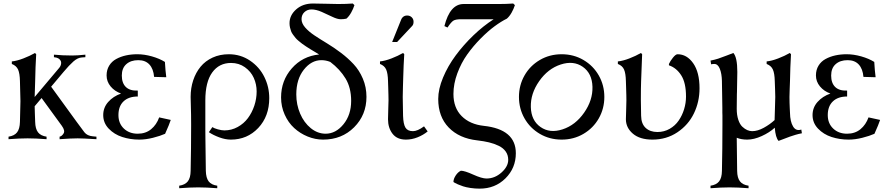

<svg xmlns="http://www.w3.org/2000/svg" viewBox="-20 -804 5123 1109"><path d="M29.3 0V-14.6Q63 -19.5 78.6 -39.6Q94.2 -59.6 95.2 -100.1Q98.1 -193.8 98.1 -219.7Q98.1 -223.1 95.2 -335.9Q94.2 -379.9 84.5 -402.1Q74.7 -424.3 48.3 -434.6V-449.2Q77.6 -452.1 115.2 -466.6Q152.8 -481 182.1 -498L189 -490.7Q184.6 -417.5 183.1 -335.4Q180.7 -260.7 180.2 -243.7L320.8 -410.6Q331.1 -422.4 332.8 -435.1Q334.5 -447.8 329.1 -455.1Q319.8 -470.7 294.9 -473.1L291.5 -473.6V-488.3Q340.3 -483.4 397 -483.4Q427.7 -483.4 473.1 -488.3V-473.6L452.6 -472.2Q428.7 -470.7 404.3 -449.2Q379.9 -427.7 347.2 -388.7L275.4 -303.2L422.9 -100.1Q454.1 -57.1 467.8 -39.6Q483.9 -19.5 516.1 -16.6L537.1 -14.6V0Q455.6 -4.9 428.7 -4.9Q392.1 -4.9 324.2 0V-14.6Q337.4 -17.1 347.2 -33.2Q357.4 -49.3 336.9 -77.6L220.2 -237.8L180.2 -190.4Q180.2 -184.6 181.4 -148.9Q182.6 -113.3 183.1 -100.1Q184.1 -59.6 199.7 -39.6Q215.3 -19.5 249 -14.6V0Q185.5 -4.9 139.2 -4.9Q92.8 -4.9 29.3 0Z M679.2 -263.7Q642.1 -276.9 618.9 -304.9Q595.7 -333 595.7 -368.2Q595.7 -400.4 610.6 -424.8Q625.5 -449.2 651.1 -463.1Q676.8 -477.1 707.5 -483.9Q738.3 -490.7 772.9 -490.7Q813.5 -490.7 857.4 -478.3Q901.4 -465.8 932.6 -446.3Q935.5 -394 940.4 -357.9L870.1 -359.9Q866.2 -406.2 843 -431.4Q819.8 -456.5 778.8 -456.5Q735.4 -456.5 709.5 -433.3Q683.6 -410.2 683.6 -367.7Q683.6 -324.2 707 -301.5Q730.5 -278.8 775.9 -280.8V-246.6Q723.1 -246.6 693.6 -218.5Q664.1 -190.4 664.1 -139.2Q664.1 -91.3 695.3 -61.5Q726.6 -31.7 775.4 -31.7Q821.3 -31.7 852.8 -57.6Q884.3 -83.5 899.4 -126L966.3 -111.3Q958.5 -86.4 933.6 -31.2Q905.3 -18.6 863.5 -8.1Q821.8 2.4 784.7 2.4Q732.4 2.4 686 -12.7Q639.6 -27.8 607.9 -61Q576.2 -94.2 576.2 -139.2Q576.2 -182.6 605 -215.1Q633.8 -247.6 679.2 -263.7Z M1186.5 -40.5 1206.5 -69.8Q1216.3 -63 1238.3 -56.9Q1260.3 -50.8 1275.9 -50.8Q1316.9 -50.8 1352.5 -70.3Q1388.2 -89.8 1411.9 -121.6Q1435.5 -153.3 1449 -193.6Q1462.4 -233.9 1462.4 -275.9Q1462.4 -317.4 1445.8 -354.2Q1429.2 -391.1 1394.5 -415.8Q1359.9 -440.4 1314.5 -440.4Q1245.6 -440.4 1205.8 -385.5Q1166 -330.6 1166 -224.1V-56.2L1166.5 -0.5Q1167.5 132.3 1168.9 183.1Q1169.9 223.6 1185.3 243.7Q1200.7 263.7 1234.9 268.6V283.2Q1171.4 278.3 1125 278.3Q1078.6 278.3 1015.1 283.2V268.6Q1048.8 263.7 1064.7 243.7Q1080.6 223.6 1081.1 183.1Q1084 56.2 1084 -83Q1084 -147.5 1082.5 -185.8Q1081.1 -224.1 1081.1 -244.1Q1081.1 -295.4 1095.9 -340.1Q1110.8 -384.8 1138.4 -418.5Q1166 -452.1 1208 -471.4Q1250 -490.7 1301.8 -490.7Q1369.6 -490.7 1424.1 -453.9Q1478.5 -417 1506.8 -359.6Q1535.2 -302.2 1535.2 -237.3Q1535.2 -132.3 1471.7 -64.9Q1408.2 2.4 1313.5 2.4Q1281.7 2.4 1246.3 -10.7Q1210.9 -23.9 1186.5 -40.5Z M1779.3 -749.5Q1754.9 -749.5 1738.3 -733.9Q1721.7 -718.3 1721.7 -693.4Q1721.7 -669.4 1742.4 -645.5Q1763.2 -621.6 1796.1 -599.6Q1829.1 -577.6 1869.1 -553.5Q1909.2 -529.3 1949.2 -499Q1989.3 -468.8 2022.2 -433.6Q2055.2 -398.4 2075.9 -349.6Q2096.7 -300.8 2096.7 -244.6Q2096.7 -140.1 2025.4 -68.8Q1954.1 2.4 1846.2 2.4Q1800.8 2.4 1757.1 -15.4Q1713.4 -33.2 1679.2 -64.5Q1645 -95.7 1624.3 -142.1Q1603.5 -188.5 1603.5 -241.2Q1603.5 -338.4 1665.3 -408.9Q1727.1 -479.5 1823.2 -489.3Q1815.4 -494.1 1797.6 -504.9Q1779.8 -515.6 1771.7 -520.5Q1763.7 -525.4 1748.3 -535.4Q1732.9 -545.4 1725.3 -551.3Q1717.8 -557.1 1705.6 -567.1Q1693.4 -577.1 1687.3 -584.7Q1681.2 -592.3 1673.1 -603Q1665 -613.8 1661.4 -623.5Q1657.7 -633.3 1655 -645.3Q1652.3 -657.2 1652.3 -669.9Q1652.3 -715.8 1690.7 -749.8Q1729 -783.7 1787.6 -783.7Q1818.4 -783.7 1867.7 -782.2Q1917 -780.8 1934.1 -780.8Q1978.5 -780.8 2017.6 -783.7L2027.3 -774.4Q2020.5 -752.9 2008.3 -731.2Q1996.1 -709.5 1981 -696.3Q1965.8 -692.9 1947.8 -692.9Q1928.7 -692.9 1899.4 -707Q1870.1 -721.2 1837.9 -735.4Q1805.7 -749.5 1779.3 -749.5ZM2008.3 -221.2Q2008.3 -296.9 1976.1 -350.3Q1943.8 -403.8 1887.7 -446.3Q1862.3 -456.5 1836.4 -456.5Q1778.3 -456.5 1734.9 -401.4Q1691.4 -346.2 1691.4 -258.8Q1691.4 -199.7 1713.6 -147.7Q1735.8 -95.7 1775.1 -63.7Q1814.5 -31.7 1860.8 -31.7Q1919.4 -31.7 1963.9 -86.2Q2008.3 -140.6 2008.3 -221.2Z M2224.1 -224.6Q2224.1 -237.3 2223.6 -255.9Q2223.1 -274.4 2222.4 -298.8Q2221.7 -323.2 2221.2 -335.9Q2220.2 -379.9 2210.7 -402.1Q2201.2 -424.3 2174.8 -434.6V-449.2Q2204.1 -452.1 2241.5 -466.6Q2278.8 -481 2308.1 -498L2314.9 -490.7Q2311 -428.7 2309.1 -357.9Q2308.6 -344.2 2307.4 -301.3Q2306.2 -258.3 2306.2 -244.1Q2306.2 -206.1 2308.1 -134.8Q2309.6 -86.9 2322 -66.7Q2334.5 -46.4 2365.2 -46.4Q2391.6 -46.4 2429.2 -74.2L2450.2 -44.9Q2425.3 -24.4 2392.1 -11Q2358.9 2.4 2324.7 2.4Q2273.4 2.4 2247.3 -31.5Q2221.2 -65.4 2221.2 -115.2Q2221.2 -140.1 2222.7 -176.3Q2224.1 -212.4 2224.1 -224.6ZM2273.9 -561.5H2245.1L2297.4 -691.4Q2300.3 -698.7 2305.7 -704.1Q2315.9 -714.4 2331.5 -714.4Q2347.7 -714.4 2358.2 -704.1Q2368.7 -693.8 2368.7 -678.2Q2368.7 -662.1 2360.4 -653.8Z M2954.1 -774.4Q2947.3 -752.9 2935.1 -731.2Q2922.9 -709.5 2907.7 -696.3Q2875.5 -680.7 2836.9 -652.3Q2798.3 -624 2755.9 -581.1Q2713.4 -538.1 2678.7 -489.5Q2644 -440.9 2621.6 -380.4Q2599.1 -319.8 2599.1 -261.2Q2599.1 -181.2 2646.5 -133.5Q2693.8 -85.9 2774.4 -77.1Q2959.5 -57.1 2959.5 81.1Q2959.5 166.5 2899.7 226.1Q2839.8 285.6 2750.5 285.6Q2723.1 285.6 2697.5 281.7Q2671.9 277.8 2654.8 272.2Q2637.7 266.6 2624.5 260.7Q2611.3 254.9 2605 251L2599.1 247.1Q2599.1 229.5 2612.1 209.7Q2625 189.9 2642.1 182.1Q2663.6 182.1 2713.4 204.6Q2763.2 227.1 2790 227.1Q2837.9 227.1 2876.7 192.4Q2915.5 157.7 2915.5 119.1Q2915.5 91.8 2901.1 71.3Q2886.7 50.8 2860.4 38.1Q2834 25.4 2804.4 18.3Q2774.9 11.2 2736.8 6.8Q2632.3 -4.9 2571.8 -67.4Q2511.2 -129.9 2511.2 -232.4Q2511.2 -289.6 2539.1 -356.2Q2566.9 -422.9 2612.3 -484.1Q2657.7 -545.4 2714.8 -600.1Q2772 -654.8 2831.5 -692.9H2643.6Q2611.8 -692.9 2598.6 -684.6Q2585.4 -676.3 2564.9 -645L2546.9 -653.3Q2579.1 -780.8 2657.7 -780.8H2860.8Q2905.8 -780.8 2944.3 -783.7Z M3009.5 -120.4Q2977.5 -176.8 2977.5 -244.1Q2977.5 -311.5 3009.5 -367.9Q3041.5 -424.3 3098.1 -457.5Q3154.8 -490.7 3224.1 -490.7Q3293.5 -490.7 3350.1 -457.5Q3406.7 -424.3 3438.7 -367.9Q3470.7 -311.5 3470.7 -244.1Q3470.7 -176.8 3438.7 -120.4Q3406.7 -64 3350.1 -30.8Q3293.5 2.4 3224.1 2.4Q3154.8 2.4 3098.1 -30.8Q3041.5 -64 3009.5 -120.4ZM3094.2 -335Q3043.9 -263.2 3046.1 -185.5Q3048.3 -107.9 3102.1 -70.3Q3155.8 -32.7 3229.7 -56.9Q3303.7 -81.1 3354 -153.3Q3404.3 -225.1 3402.1 -302.7Q3399.9 -380.4 3346.2 -418Q3292.5 -455.6 3218.5 -431.4Q3144.5 -407.2 3094.2 -335Z M3748.5 2.4Q3675.8 2.4 3635.5 -32Q3595.2 -66.4 3595.2 -115.2Q3595.2 -137.7 3596.7 -168.2Q3598.1 -198.7 3598.1 -224.6Q3598.1 -236.3 3597.7 -254.6Q3597.2 -272.9 3596.4 -298.1Q3595.7 -323.2 3595.2 -335.9Q3594.2 -379.9 3584.7 -402.1Q3575.2 -424.3 3548.8 -434.6V-449.2Q3578.1 -452.1 3615.5 -466.6Q3652.8 -481 3682.1 -498L3689 -490.7Q3688 -478 3683.1 -335.4Q3681.6 -298.3 3681.6 -229.5Q3681.6 -202.1 3683.1 -135.7Q3683.6 -89.4 3709.2 -65.4Q3734.9 -41.5 3777.3 -41.5Q3815.9 -41.5 3847.9 -59.8Q3879.9 -78.1 3900.1 -107.7Q3920.4 -137.2 3931.4 -173.1Q3942.4 -209 3942.4 -246.1Q3942.4 -325.7 3914.8 -368.9Q3887.2 -412.1 3843.8 -426.8V-434.6Q3851.1 -451.2 3866.9 -470.9Q3882.8 -490.7 3893.6 -490.7Q3947.3 -490.7 3983.9 -438.7Q4020.5 -386.7 4020.5 -293.9Q4020.5 -216.3 3988.3 -149.4Q3956.1 -82.5 3892.8 -40Q3829.6 2.4 3748.5 2.4Z M4540 -244.1Q4540 -225.1 4540.5 -210Q4541 -194.8 4541.7 -179Q4542.5 -163.1 4543 -152.3Q4543.9 -101.6 4560.8 -73.5Q4577.6 -45.4 4608.4 -55.7L4611.8 -34.2Q4593.3 -30.8 4574.2 -25.1Q4555.2 -19.5 4542.5 -14.9Q4529.8 -10.3 4509 -2.2Q4488.3 5.9 4477.1 9.8Q4459.5 -8.8 4455.1 -66.4Q4424.8 -38.6 4379.9 -18.1Q4335 2.4 4295.9 2.4Q4261.2 2.4 4235.4 -8.3L4237.8 183.1Q4238.3 223.6 4254.2 243.7Q4270 263.7 4303.7 268.6V283.2Q4240.2 278.3 4193.8 278.3Q4147.5 278.3 4084 283.2V268.6Q4117.7 263.7 4133.5 243.7Q4149.4 223.6 4149.9 183.1Q4152.8 56.2 4152.8 -83V-137.2Q4152.3 -142.6 4152.3 -153.3V-180.7Q4151.9 -208 4151.1 -259.8Q4150.4 -311.5 4149.9 -331.5V-335.9Q4148.9 -378.9 4137.7 -406.7Q4126.5 -434.6 4106 -434.6Q4096.2 -434.6 4087.4 -432.6L4084 -454.1Q4107.4 -458.5 4127.9 -465.1Q4148.4 -471.7 4176.5 -482.9Q4204.6 -494.1 4215.8 -498Q4238.8 -473.1 4238.8 -388.2Q4238.8 -360.4 4236.8 -274.4Q4236.8 -272.5 4236.6 -267.8Q4236.3 -263.2 4236.3 -260.7Q4235.4 -193.4 4235.4 -175.8Q4235.4 -139.2 4244.4 -112.3Q4253.4 -85.4 4267.8 -72Q4282.2 -58.6 4296.4 -52.5Q4310.5 -46.4 4324.7 -46.4Q4356 -46.4 4391.6 -65.9Q4427.2 -85.4 4454.1 -110.4Q4454.1 -132.3 4456.1 -176.5Q4458 -220.7 4458 -244.1Q4458 -258.8 4456.8 -290Q4455.6 -321.3 4455.1 -335.9Q4454.1 -379.9 4444.3 -402.1Q4434.6 -424.3 4408.2 -434.6V-449.2Q4437.5 -452.1 4475.1 -466.6Q4512.7 -481 4542 -498L4548.8 -490.7Q4544.4 -417.5 4543 -335.4Q4542.5 -321.3 4541.3 -290Q4540 -258.8 4540 -244.1Z M4776.4 -263.7Q4739.3 -276.9 4716.1 -304.9Q4692.9 -333 4692.9 -368.2Q4692.9 -400.4 4707.8 -424.8Q4722.7 -449.2 4748.3 -463.1Q4773.9 -477.1 4804.7 -483.9Q4835.4 -490.7 4870.1 -490.7Q4910.6 -490.7 4954.6 -478.3Q4998.5 -465.8 5029.8 -446.3Q5032.7 -394 5037.6 -357.9L4967.3 -359.9Q4963.4 -406.2 4940.2 -431.4Q4917 -456.5 4876 -456.5Q4832.5 -456.5 4806.6 -433.3Q4780.8 -410.2 4780.8 -367.7Q4780.8 -324.2 4804.2 -301.5Q4827.6 -278.8 4873 -280.8V-246.6Q4820.3 -246.6 4790.8 -218.5Q4761.2 -190.4 4761.2 -139.2Q4761.2 -91.3 4792.5 -61.5Q4823.7 -31.7 4872.6 -31.7Q4918.5 -31.7 4950 -57.6Q4981.4 -83.5 4996.6 -126L5063.5 -111.3Q5055.7 -86.4 5030.8 -31.2Q5002.4 -18.6 4960.7 -8.1Q4918.9 2.4 4881.8 2.4Q4829.6 2.4 4783.2 -12.7Q4736.8 -27.8 4705.1 -61Q4673.3 -94.2 4673.3 -139.2Q4673.3 -182.6 4702.1 -215.1Q4731 -247.6 4776.4 -263.7Z"/></svg>

Font: Flanker
Style: Regular
Weight: 400
Designer: Flanker
Foundry: Flanker
Version: Version 2.027